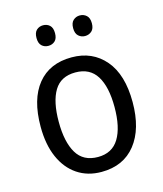

<svg xmlns="http://www.w3.org/2000/svg" viewBox="-110 -809 767 901"><g transform="rotate(-15 273.0 -358.0)"><path d="M497 -269Q497 -139 438 -64.5Q379 10 272 10Q205 10 155 -23.5Q105 -57 77.5 -119.5Q50 -182 50 -269Q50 -402 108.5 -474Q167 -546 274 -546Q375 -546 436 -474.5Q497 -403 497 -269ZM138 -269Q138 -171 170.5 -116.5Q203 -62 274 -62Q343 -62 376 -116Q409 -170 409 -269Q409 -367 376 -420Q343 -473 273 -473Q202 -473 170 -420Q138 -367 138 -269ZM139 -676Q139 -702 152 -714Q165 -726 184 -726Q203 -726 216 -714Q229 -702 229 -676Q229 -650 216 -638Q203 -626 184 -626Q165 -626 152 -638Q139 -650 139 -676ZM317 -676Q317 -702 330.5 -714Q344 -726 362 -726Q381 -726 394.5 -714Q408 -702 408 -676Q408 -650 394.5 -638Q381 -626 362 -626Q344 -626 330.5 -638Q317 -650 317 -676Z"/></g></svg>

Font: Noto Sans Myanmar SemiCondensed
Style: Regular
Weight: 400
Width: 4
Designer: Monotype Design Team
Foundry: Monotype Imaging Inc.
Version: Version 2.107; ttfautohint (v1.8.4.7-5d5b)